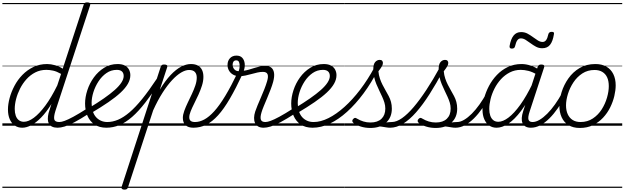

<svg xmlns="http://www.w3.org/2000/svg" viewBox="-20 -1058 5257 1616"><path d="M167 17Q131 17 104 -1.5Q77 -20 62 -54.5Q47 -89 47 -136Q47 -181 61 -233Q75 -285 102 -336Q129 -387 169 -428Q209 -469 261 -494Q313 -519 377 -519Q408 -519 443.5 -509Q479 -499 508 -480L684 -1017Q687 -1029 694 -1033.5Q701 -1038 714 -1038Q732 -1038 737 -1031Q742 -1024 738 -1012L446 -123Q431 -74 437 -52.5Q443 -31 479 -31Q487 -31 490.5 -23.5Q494 -16 492.5 -7Q491 2 484.5 9.5Q478 17 465 17Q437 17 418.5 8Q400 -1 391.5 -17Q383 -33 382.5 -56Q382 -79 389 -107L413 -183Q369 -112 325.5 -68Q282 -24 242 -3.5Q202 17 167 17ZM181 -33Q219 -33 265 -67Q311 -101 361.5 -169Q412 -237 462 -339L494 -436Q457 -457 427 -463.5Q397 -470 370 -470Q319 -470 277 -448.5Q235 -427 203 -391.5Q171 -356 149 -312.5Q127 -269 115.5 -224.5Q104 -180 104 -141Q104 -109 112.5 -84.5Q121 -60 138.5 -46.5Q156 -33 181 -33ZM0 513H633V523H0ZM0 -20H633V0H0ZM0 -505H633V-500H0ZM0 -1033H633V-1023H0Z M465 17Q455 17 450 9.5Q445 2 446.5 -7Q448 -16 456.5 -23.5Q465 -31 480 -31Q497 -31 524.5 -41Q552 -51 597.5 -75.5Q643 -100 712 -144Q721 -149 728 -146Q735 -143 739 -135Q743 -127 741 -118Q739 -109 730 -103Q657 -56 607 -29.5Q557 -3 523.5 7Q490 17 465 17ZM633 513V523ZM633 -20V0ZM633 -505V-500ZM633 -1033V-1023Z M729 -149Q800 -192 854.5 -230Q909 -268 946 -301Q983 -334 1002 -363.5Q1021 -393 1021 -418Q1021 -443 1006.5 -456.5Q992 -470 963 -470Q915 -470 876 -443Q837 -416 809 -373Q781 -330 766 -282Q751 -234 751 -191Q751 -153 760.5 -123Q770 -93 787.5 -73Q805 -53 829.5 -42Q854 -31 884 -31Q894 -31 898 -23.5Q902 -16 900 -6.5Q898 3 891.5 10Q885 17 876 17Q816 17 776 -10Q736 -37 716 -83.5Q696 -130 696 -187Q696 -240 715 -298.5Q734 -357 770 -406.5Q806 -456 856.5 -487.5Q907 -519 970 -519Q1008 -519 1031.5 -506Q1055 -493 1066 -471.5Q1077 -450 1077 -425Q1077 -389 1056.5 -353Q1036 -317 995.5 -279Q955 -241 893 -198.5Q831 -156 747 -106ZM633 513H1121V523H633ZM633 -20H1121V0H633ZM633 -505H1121V-500H633ZM633 -1033H1121V-1023H633Z M874 17Q865 17 860.5 10Q856 3 857.5 -7Q859 -17 865.5 -24Q872 -31 883 -31Q928 -31 974 -50.5Q1020 -70 1070 -112.5Q1120 -155 1177 -225.5Q1234 -296 1301 -397Q1307 -405 1315.5 -402Q1324 -399 1329.5 -391Q1335 -383 1330 -375Q1262 -271 1204 -196Q1146 -121 1092 -74Q1038 -27 985 -5Q932 17 874 17ZM1120 513V523ZM1120 -20V0ZM1120 -505V-500ZM1120 -1033V-1023Z M1026 538Q1013 538 1006.5 531.5Q1000 525 1004 513L1332 -494Q1336 -506 1342 -510.5Q1348 -515 1361 -515Q1378 -515 1384.5 -509.5Q1391 -504 1387 -492L1325 -303Q1371 -379 1416 -426.5Q1461 -474 1504 -496.5Q1547 -519 1586 -519Q1622 -519 1645 -506.5Q1668 -494 1680 -470Q1692 -446 1692 -411Q1692 -376 1680 -338Q1668 -300 1650.5 -261.5Q1633 -223 1615 -187.5Q1597 -152 1585 -122Q1573 -92 1573 -71Q1573 -50 1585 -40.5Q1597 -31 1621 -31Q1630 -31 1634 -23.5Q1638 -16 1636 -7Q1634 2 1627 9.5Q1620 17 1608 17Q1564 17 1541.5 -4.5Q1519 -26 1519 -66Q1519 -92 1531 -125Q1543 -158 1560 -193.5Q1577 -229 1594.5 -266Q1612 -303 1624 -338.5Q1636 -374 1636 -405Q1636 -435 1620.5 -452Q1605 -469 1571 -469Q1541 -469 1504.5 -447.5Q1468 -426 1428 -383Q1388 -340 1347.5 -276.5Q1307 -213 1269 -129L1057 519Q1054 529 1047.5 533.5Q1041 538 1026 538ZM1121 513H1775V523H1121ZM1121 -20H1775V0H1121ZM1121 -505H1775V-500H1121ZM1121 -1033H1775V-1023H1121Z M1607 17Q1595 17 1591 9.5Q1587 2 1590 -7Q1593 -16 1601 -23.5Q1609 -31 1622 -31Q1660 -31 1700 -52.5Q1740 -74 1783.5 -122Q1827 -170 1876 -251Q1925 -332 1982 -451Q1985 -456 1992.5 -458Q2000 -460 2009 -458.5Q2018 -457 2022.5 -451.5Q2027 -446 2022 -436Q1965 -314 1914.5 -227.5Q1864 -141 1815.5 -87.5Q1767 -34 1716.5 -8.5Q1666 17 1607 17ZM1775 513H1800V523H1775ZM1775 -20H1800V0H1775ZM1775 -505H1800V-500H1775ZM1775 -1033H1800V-1023H1775Z M2200 17Q2171 17 2153 6.5Q2135 -4 2126.5 -23Q2118 -42 2118.5 -66.5Q2119 -91 2128 -119Q2135 -140 2147.5 -170.5Q2160 -201 2175.5 -236.5Q2191 -272 2205 -307.5Q2219 -343 2228 -374Q2240 -413 2232 -433Q2224 -453 2193 -453Q2170 -453 2146 -447.5Q2122 -442 2097 -435Q2072 -428 2046.5 -422.5Q2021 -417 1995 -417Q1964 -417 1941.5 -430Q1919 -443 1907 -464.5Q1895 -486 1895 -511Q1895 -546 1915.5 -568Q1936 -590 1970 -590Q2002 -590 2019 -571.5Q2036 -553 2039.5 -524Q2043 -495 2032 -463Q2051 -465 2073.5 -471.5Q2096 -478 2119.5 -485.5Q2143 -493 2166.5 -498.5Q2190 -504 2211 -504Q2244 -504 2263 -489Q2282 -474 2286.5 -444Q2291 -414 2279 -369Q2271 -340 2257.5 -304.5Q2244 -269 2228.5 -232.5Q2213 -196 2200 -164.5Q2187 -133 2181 -112Q2169 -72 2175.5 -51.5Q2182 -31 2214 -31Q2224 -31 2227.5 -23.5Q2231 -16 2229 -7Q2227 2 2220 9.5Q2213 17 2200 17ZM1989 -459Q1996 -478 1997 -499Q1998 -520 1992 -535Q1986 -550 1968 -550Q1953 -550 1945.5 -540Q1938 -530 1938 -514Q1938 -491 1952 -475Q1966 -459 1989 -459ZM1800 513H2368V523H1800ZM1800 -20H2368V0H1800ZM1800 -505H2368V-500H1800ZM1800 -1033H2368V-1023H1800Z M2199 17Q2189 17 2184 9.5Q2179 2 2180.5 -7Q2182 -16 2190.5 -23.5Q2199 -31 2214 -31Q2231 -31 2258.5 -41Q2286 -51 2331.5 -75.5Q2377 -100 2446 -144Q2455 -149 2462 -146Q2469 -143 2473 -135Q2477 -127 2475 -118Q2473 -109 2464 -103Q2391 -56 2341 -29.5Q2291 -3 2257.5 7Q2224 17 2199 17ZM2367 513V523ZM2367 -20V0ZM2367 -505V-500ZM2367 -1033V-1023Z M2464 -149Q2535 -192 2589.5 -230Q2644 -268 2681 -301Q2718 -334 2737 -363.5Q2756 -393 2756 -418Q2756 -443 2741.5 -456.5Q2727 -470 2698 -470Q2650 -470 2611 -443Q2572 -416 2544 -373Q2516 -330 2501 -282Q2486 -234 2486 -191Q2486 -153 2495.5 -123Q2505 -93 2522.5 -73Q2540 -53 2564.5 -42Q2589 -31 2619 -31Q2629 -31 2633 -23.5Q2637 -16 2635 -6.5Q2633 3 2626.5 10Q2620 17 2611 17Q2551 17 2511 -10Q2471 -37 2451 -83.5Q2431 -130 2431 -187Q2431 -240 2450 -298.5Q2469 -357 2505 -406.5Q2541 -456 2591.5 -487.5Q2642 -519 2705 -519Q2743 -519 2766.5 -506Q2790 -493 2801 -471.5Q2812 -450 2812 -425Q2812 -389 2791.5 -353Q2771 -317 2730.5 -279Q2690 -241 2628 -198.5Q2566 -156 2482 -106ZM2368 513H2856V523H2368ZM2368 -20H2856V0H2368ZM2368 -505H2856V-500H2368ZM2368 -1033H2856V-1023H2368Z M2611 17Q2599 17 2594 10Q2589 3 2590.5 -6.5Q2592 -16 2599.5 -23.5Q2607 -31 2620 -31Q2679 -31 2745 -64Q2811 -97 2879 -158Q2947 -219 3011.5 -303.5Q3076 -388 3132 -492Q3137 -500 3146 -498.5Q3155 -497 3161 -489.5Q3167 -482 3162 -471Q3106 -361 3039.5 -271.5Q2973 -182 2901 -117Q2829 -52 2755.5 -17.5Q2682 17 2611 17ZM2855 513H2880V523H2855ZM2855 -20H2880V0H2855ZM2855 -505H2880V-500H2855ZM2855 -1033H2880V-1023H2855Z M3263 17Q3248 17 3230.5 14Q3213 11 3192.5 8Q3172 5 3147 5L3172 -19Q3197 -23 3216 -25.5Q3235 -28 3250 -29.5Q3265 -31 3277 -31Q3286 -31 3290 -23.5Q3294 -16 3292 -7Q3290 2 3282.5 9.5Q3275 17 3263 17ZM3097 19Q3054 19 3016 7Q2978 -5 2954 -24Q2945 -32 2945 -40.5Q2945 -49 2953 -57Q2962 -66 2968.5 -66Q2975 -66 2986 -59Q3011 -44 3039 -35.5Q3067 -27 3098 -27Q3158 -27 3190.5 -58Q3223 -89 3223 -144Q3223 -170 3215.5 -194.5Q3208 -219 3196.5 -244Q3185 -269 3172.5 -295Q3160 -321 3148 -349.5Q3136 -378 3129 -410Q3122 -442 3122 -478Q3122 -518 3138 -536Q3154 -554 3176 -554Q3190 -554 3196.5 -546.5Q3203 -539 3203 -528Q3203 -515 3193.5 -498.5Q3184 -482 3165 -458Q3168 -425 3177.5 -397Q3187 -369 3199.5 -344.5Q3212 -320 3225.5 -296.5Q3239 -273 3251.5 -249.5Q3264 -226 3271 -200Q3278 -174 3278 -143Q3278 -70 3229.5 -25.5Q3181 19 3097 19ZM2881 513H3431V523H2881ZM2881 -20H3431V0H2881ZM2881 -505H3431V-500H2881ZM2881 -1033H3431V-1023H2881Z M3264 17Q3252 17 3248.5 9.5Q3245 2 3247 -7Q3249 -16 3257 -23.5Q3265 -31 3278 -31Q3317 -31 3363.5 -63.5Q3410 -96 3461.5 -156.5Q3513 -217 3569 -302Q3625 -387 3683 -493Q3690 -504 3699 -502.5Q3708 -501 3713.5 -491.5Q3719 -482 3713 -469Q3653 -356 3595.5 -266Q3538 -176 3482.5 -113Q3427 -50 3372 -16.5Q3317 17 3264 17ZM3431 513V523ZM3431 -20V0ZM3431 -505V-500ZM3431 -1033V-1023Z M3813 17Q3798 17 3780.5 14Q3763 11 3742.5 8Q3722 5 3697 5L3722 -19Q3747 -23 3766 -25.5Q3785 -28 3800 -29.5Q3815 -31 3827 -31Q3836 -31 3840 -23.5Q3844 -16 3842 -7Q3840 2 3832.5 9.5Q3825 17 3813 17ZM3647 19Q3604 19 3566 7Q3528 -5 3504 -24Q3495 -32 3495 -40.5Q3495 -49 3503 -57Q3512 -66 3518.5 -66Q3525 -66 3536 -59Q3561 -44 3589 -35.5Q3617 -27 3648 -27Q3708 -27 3740.5 -58Q3773 -89 3773 -144Q3773 -170 3765.5 -194.5Q3758 -219 3746.5 -244Q3735 -269 3722.5 -295Q3710 -321 3698 -349.5Q3686 -378 3679 -410Q3672 -442 3672 -478Q3672 -518 3688 -536Q3704 -554 3726 -554Q3740 -554 3746.5 -546.5Q3753 -539 3753 -528Q3753 -515 3743.5 -498.5Q3734 -482 3715 -458Q3718 -425 3727.5 -397Q3737 -369 3749.5 -344.5Q3762 -320 3775.5 -296.5Q3789 -273 3801.5 -249.5Q3814 -226 3821 -200Q3828 -174 3828 -143Q3828 -70 3779.5 -25.5Q3731 19 3647 19ZM3431 513H3981V523H3431ZM3431 -20H3981V0H3431ZM3431 -505H3981V-500H3431ZM3431 -1033H3981V-1023H3431Z M3813 17Q3803 17 3798 9.5Q3793 2 3794.5 -7Q3796 -16 3804.5 -23.5Q3813 -31 3828 -31Q3855 -31 3886.5 -49.5Q3918 -68 3951 -101Q3984 -134 4016 -179Q4048 -224 4077 -277Q4082 -287 4091 -286Q4100 -285 4106 -278.5Q4112 -272 4108 -262Q4077 -200 4041.5 -149Q4006 -98 3968.5 -61Q3931 -24 3892 -3.5Q3853 17 3813 17ZM3981 513V523ZM3981 -20V0ZM3981 -505V-500ZM3981 -1033V-1023Z M4160 17Q4124 17 4097.5 -1.5Q4071 -20 4056 -54.5Q4041 -89 4041 -136Q4041 -180 4055 -232Q4069 -284 4095.5 -334.5Q4122 -385 4162 -427Q4202 -469 4254 -494Q4306 -519 4370 -519Q4407 -519 4446.5 -506Q4486 -493 4518 -470L4505 -427Q4462 -453 4427.5 -461.5Q4393 -470 4363 -470Q4313 -470 4271 -448.5Q4229 -427 4196.5 -391.5Q4164 -356 4142 -312.5Q4120 -269 4109 -224.5Q4098 -180 4098 -141Q4098 -109 4106.5 -84.5Q4115 -60 4132 -46.5Q4149 -33 4174 -33Q4213 -33 4260 -68.5Q4307 -104 4359 -176Q4411 -248 4463 -356L4479 -318Q4422 -199 4366 -125Q4310 -51 4258 -17Q4206 17 4160 17ZM4448 17Q4421 17 4403.5 7Q4386 -3 4378 -21.5Q4370 -40 4371.5 -65Q4373 -90 4383 -121L4505 -494Q4509 -506 4516 -510.5Q4523 -515 4536 -515Q4553 -515 4558.5 -508Q4564 -501 4559 -489L4438 -120Q4422 -72 4428 -51.5Q4434 -31 4462 -31Q4472 -31 4476 -23.5Q4480 -16 4478.5 -7Q4477 2 4469.5 9.5Q4462 17 4448 17ZM3981 513H4616V523H3981ZM3981 -20H4616V0H3981ZM3981 -505H4616V-500H3981ZM3981 -1033H4616V-1023H3981Z M4448 17Q4438 17 4433 9.5Q4428 2 4429.5 -7Q4431 -16 4439.5 -23.5Q4448 -31 4463 -31Q4490 -31 4521.5 -49.5Q4553 -68 4586 -101Q4619 -134 4651 -179Q4683 -224 4712 -277Q4717 -287 4726 -286Q4735 -285 4741 -278.5Q4747 -272 4743 -262Q4712 -200 4676.5 -149Q4641 -98 4603.5 -61Q4566 -24 4527 -3.5Q4488 17 4448 17ZM4616 513V523ZM4616 -20V0ZM4616 -505V-500ZM4616 -1033V-1023Z M4288 -649Q4266 -649 4269 -671Q4279 -729 4302.5 -758.5Q4326 -788 4366 -788Q4396 -788 4420 -775Q4444 -762 4465.5 -746Q4487 -730 4507 -717.5Q4527 -705 4547 -705Q4565 -705 4576.5 -720.5Q4588 -736 4595 -769Q4600 -790 4623 -790Q4636 -790 4640.5 -785.5Q4645 -781 4642 -769Q4633 -711 4610 -681.5Q4587 -652 4544 -652Q4515 -652 4491 -665Q4467 -678 4445.5 -694Q4424 -710 4404 -722.5Q4384 -735 4364 -735Q4346 -735 4334.5 -719.5Q4323 -704 4315 -669Q4313 -659 4306.5 -654Q4300 -649 4288 -649Z M4860 19Q4804 19 4765.5 -4.5Q4727 -28 4707.5 -70.5Q4688 -113 4688 -168Q4688 -222 4707 -283Q4726 -344 4764 -398Q4802 -452 4858.5 -485.5Q4915 -519 4991 -519Q5046 -519 5084 -497Q5122 -475 5142 -434.5Q5162 -394 5162 -340Q5162 -298 5150.5 -249.5Q5139 -201 5115.5 -153.5Q5092 -106 5055.5 -67Q5019 -28 4970.5 -4.5Q4922 19 4860 19ZM4866 -31Q4925 -31 4970 -61Q5015 -91 5044.5 -137.5Q5074 -184 5089 -236.5Q5104 -289 5104 -333Q5104 -376 5090.5 -406Q5077 -436 5050 -452.5Q5023 -469 4984 -469Q4926 -469 4881.5 -440Q4837 -411 4806.5 -365Q4776 -319 4760 -267Q4744 -215 4744 -171Q4744 -128 4758.5 -96.5Q4773 -65 4800 -48Q4827 -31 4866 -31ZM4616 513H5217V523H4616ZM4616 -20H5217V0H4616ZM4616 -505H5217V-500H4616ZM4616 -1033H5217V-1023H4616Z"/></svg>

Font: Playwrite IN Guides
Style: Regular
Weight: 400
Designer: Veronika Burian, José Scaglione
Foundry: TypeTogether
Version: Version 1.003